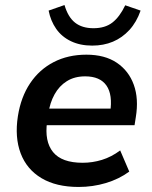

<svg xmlns="http://www.w3.org/2000/svg" viewBox="-20 -732 602 762"><path d="M292 10Q203 10 144.5 -25Q86 -60 62 -123.5Q38 -187 51 -271Q63 -347 99.5 -401.5Q136 -456 193 -485.5Q250 -515 323 -515Q396 -515 443.5 -483Q491 -451 511 -395.5Q531 -340 519 -267L514 -235H147L157 -301H436L417 -285Q428 -356 402.5 -392.5Q377 -429 318 -429Q276 -429 245.5 -410Q215 -391 196.5 -357.5Q178 -324 172 -282L167 -249Q156 -171 190.5 -128.5Q225 -86 308 -86Q347 -86 384.5 -97.5Q422 -109 457 -135L493 -51Q452 -21 400 -5.5Q348 10 292 10ZM346 -551Q298 -551 261.5 -568.5Q225 -586 203 -617.5Q181 -649 173 -690L236 -712Q250 -664 278 -642Q306 -620 351 -620Q397 -620 426 -642.5Q455 -665 477 -711L538 -690Q522 -644 493.5 -613Q465 -582 428 -566.5Q391 -551 346 -551Z"/></svg>

Font: Mulish ExtraLight
Style: Italic
Weight: 200
Italic angle: -9°
Designer: Vernon Adams
Foundry: Vernon Adams
Version: Version 3.603